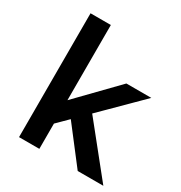

<svg xmlns="http://www.w3.org/2000/svg" viewBox="-165 -823 892 944"><g transform="rotate(30 280.5 -351.5)"><path d="M168.9 -120.1V-252L402.3 -492.2H543.9ZM77.1 0V-703.1H192.4V0ZM410.2 0 227.5 -237.3 300.8 -317.4 555.7 0Z"/></g></svg>

Font: Sen SemiBold
Style: Regular
Weight: 600
Designer: Kosal Sen, Philatype
Foundry: Philatype
Version: Version 2.000;gftools[0.9.31]